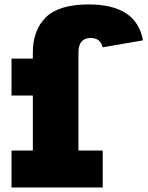

<svg xmlns="http://www.w3.org/2000/svg" viewBox="-20 -822 647 842"><path d="M30.5 0V-162H124V-403H30.5V-565H124V-591Q124 -689.5 181 -746Q238 -802.5 369 -802.5Q472.5 -802.5 532.2 -764Q592 -725.5 607 -645L430 -614.5Q425.5 -635 412.2 -645.2Q399 -655.5 378 -655.5Q351.5 -655.5 337.8 -639.8Q324 -624 324 -591V-162H430.5V0Z"/></svg>

Font: Hepta Slab ExtraLight ExtraBold
Style: Regular
Weight: 800
Version: Version 1.102